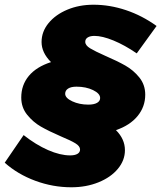

<svg xmlns="http://www.w3.org/2000/svg" viewBox="-57 -708 683 813"><path d="M-37 -19 43 -136Q95 -95 146.5 -72.5Q198 -50 240 -50Q260 -50 271 -56.5Q282 -63 282 -75Q282 -89 262.5 -101Q243 -113 202 -130Q149 -153 116 -172Q83 -191 58 -222Q33 -253 33 -295Q33 -348 65 -386.5Q97 -425 159 -445Q119 -485 119 -530Q119 -574 148.5 -610Q178 -646 228 -667Q278 -688 339 -688Q408 -688 476.5 -665Q545 -642 606 -598L522 -482Q471 -517 423.5 -536.5Q376 -556 343 -556Q325 -556 314.5 -549.5Q304 -543 304 -531Q304 -516 324.5 -503.5Q345 -491 388 -472Q439 -450 473.5 -430.5Q508 -411 533 -380Q558 -349 558 -307Q558 -256 525.5 -216.5Q493 -177 434 -157Q472 -119 472 -72Q472 -29 442 7Q412 43 360 64Q308 85 245 85Q167 85 92.5 57.5Q18 30 -37 -19ZM367 -293Q367 -312 337 -326.5Q307 -341 267 -341Q244 -341 231.5 -333Q219 -325 219 -311Q219 -293 249 -279Q279 -265 317 -265Q341 -265 354 -272.5Q367 -280 367 -293Z"/></svg>

Font: Gontserrat ExtraBold
Style: Italic
Weight: 800
Italic angle: -11.3°
Designer: Julieta Ulanovsky
Foundry: Julieta Ulanovsky
Version: Version 6.001